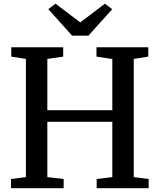

<svg xmlns="http://www.w3.org/2000/svg" viewBox="-20 -992 842 1012"><path d="M116.5 -58.5V-681.5L39.5 -693.5V-743H313V-693.5L229.5 -681.5V-411H572V-681L488.5 -693.5V-743H761.5V-693.5L685 -681.5V-58.5L763.5 -48.5V0H489.5V-48.5L572 -58.5V-350H229.5V-58.5L315.5 -48.5V0H38V-48.5ZM360 -804 234.5 -944 272.5 -972.5 403 -874 533 -972.5 571.5 -943.5 446 -804Z"/></svg>

Font: Merriweather 28pt Medium
Style: Regular
Weight: 500
Version: Version 2.100